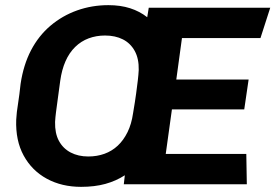

<svg xmlns="http://www.w3.org/2000/svg" viewBox="-20 -716 1070 746"><path d="M295 10Q220 10 162 -21.5Q104 -53 72 -111.5Q40 -170 43 -251Q44 -267 45.5 -281Q47 -295 51 -319.5Q55 -344 60 -390Q71 -464 100.5 -520.5Q130 -577 176 -616Q222 -655 279.5 -675.5Q337 -696 401 -696Q448 -696 485.5 -684Q523 -672 552 -649L558 -686H1030L992 -568H687L665 -407H946L929 -291H648L624 -118H937L939 0H461L465 -35Q431 -13 389.5 -1.5Q348 10 295 10ZM323 -108Q357 -108 386 -118.5Q415 -129 437.5 -150Q460 -171 475.5 -202.5Q491 -234 497 -276Q505 -323 509 -353Q513 -383 515.5 -404Q518 -425 519 -444Q520 -488 503.5 -518Q487 -548 457.5 -563Q428 -578 388 -578Q354 -578 324.5 -567Q295 -556 272 -533.5Q249 -511 234.5 -478Q220 -445 214 -402Q208 -357 204 -328Q200 -299 197.5 -279.5Q195 -260 194 -242Q193 -198 209 -168.5Q225 -139 254.5 -123.5Q284 -108 323 -108Z"/></svg>

Font: Chivo SemiBold
Style: Italic
Weight: 600
Italic angle: -8.05°
Designer: Hector Gatti
Foundry: Omnibus-Type
Version: Version 2.002